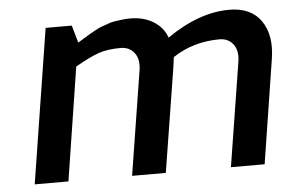

<svg xmlns="http://www.w3.org/2000/svg" viewBox="-43 -598 989 658"><g transform="rotate(-5 451.0 -269.0)"><path d="M51 0 135 -531H225L242 -471Q245 -473 262.5 -483.5Q280 -494 284 -496.5Q288 -499 303.5 -507.5Q319 -516 325.5 -518Q332 -520 346.5 -525.5Q361 -531 371.5 -532.5Q382 -534 396.5 -536Q411 -538 426 -538Q473 -538 506.5 -517Q540 -496 552 -461Q663 -538 767 -538Q842 -538 876.5 -488Q911 -438 898 -357L842 0H726L783 -358Q789 -396 772 -418Q755 -440 725 -440Q635 -440 564 -393Q564 -392 561.5 -375Q559 -358 559 -356L502 0H386L443 -358Q449 -396 432 -418Q415 -440 385 -440Q340 -440 309.5 -429.5Q279 -419 228 -390L167 0Z"/></g></svg>

Font: Exo
Style: Demi Bold Italic
Weight: 600
Designer: Natanael Gama
Version: Version 1